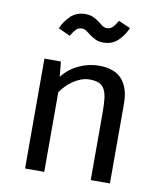

<svg xmlns="http://www.w3.org/2000/svg" viewBox="-85 -837 771 907"><g transform="rotate(10 300.0 -384.0)"><path d="M97 0V-527H176L183 -455Q215 -496 262 -517.5Q309 -539 356 -539Q433 -539 468.5 -498Q504 -457 504 -383V0H412V-323Q412 -362 409 -389Q406 -416 397 -433.5Q388 -451 371 -459Q354 -467 325 -467Q304 -467 284 -459.5Q264 -452 246.5 -440Q229 -428 214 -412.5Q199 -397 189 -382V0ZM357 -650Q335 -650 319.5 -657.5Q304 -665 292 -674Q280 -683 269.5 -690.5Q259 -698 247 -698Q230 -698 219 -686.5Q208 -675 196 -654L139 -680Q154 -715 181.5 -741.5Q209 -768 252 -768Q274 -768 290 -760.5Q306 -753 318 -744L340 -727Q350 -720 362 -720Q379 -720 390 -731.5Q401 -743 413 -764L470 -739Q455 -704 427.5 -677Q400 -650 357 -650Z"/></g></svg>

Font: Wlorlttqgufhjawjgtejqphaquk
Style: Regular
Weight: 400
Monospace: yes
Designer: Carrois Corporate & Edenspiekermann
Foundry: Carrois Corporate GbR & Edenspiekermann AG
Version: Version 2.001